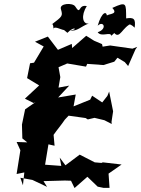

<svg xmlns="http://www.w3.org/2000/svg" viewBox="-20 -924 714 971"><path d="M544 -308 552 -361 532 -461 523 -439 497 -406 446 -440 436 -420 352 -386 363 -446 274 -431 330 -491 276 -481 285 -534 276 -584 320 -603 415 -587 421 -601 503 -595 558 -612 574 -632 611 -610 628 -590 665 -674 674 -687 650 -678 537 -694 499 -688 496 -701 456 -718 416 -743 345 -681 343 -702 273 -672 222 -739 157 -713 201 -689 152 -607 132 -604 117 -529 178 -492 106 -425 150 -403 160 -408 107 -371 91 -294 93 -224 118 -204 64 -206 83 -164 64 -44 103 -52 96 13 83 -25 144 -14 218 21 200 -8 308 -11 339 -10 357 27 422 -30 474 20 503 26H534L529 -46L595 -92L500 -103L493 -100L459 -103L383 -142L311 -88L282 -127L290 -85L208 -91L225 -194L256 -187L251 -242C269 -268 290 -292 308 -319L327 -339L413 -327L424 -320L458 -328L508 -316L545 -297ZM321 -758C358 -797 376 -772 335 -771C368 -762 391 -792 429 -805C398 -800 388 -845 419 -893C373 -904 391 -843 360 -892C347 -911 279 -908 288 -878C298 -843 297 -842 241 -800C246 -812 254 -782 248 -773C251 -798 286 -774 304 -772ZM558 -757C586 -724 600 -789 646 -805C615 -794 632 -814 661 -784C667 -829 657 -837 618 -831C617 -907 622 -918 548 -884C588 -842 501 -860 521 -834C523 -873 495 -867 474 -794C503 -822 525 -778 474 -761C493 -734 539 -766 543 -743Z"/></svg>

Font: Asimov Aggro
Style: It
Weight: 500
Designer: Google
Version: Version 2.000980; 2014